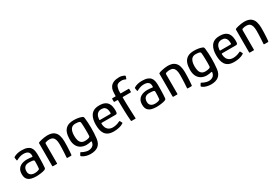

<svg xmlns="http://www.w3.org/2000/svg" viewBox="72 -1841 4491 3104"><g transform="rotate(-30 2317.0 -289.0)"><path d="M232 8Q182 8 139.5 -3.5Q97 -15 71 -47Q45 -79 45 -140Q45 -191 63 -224Q81 -257 110 -274.5Q139 -292 171 -299Q203 -306 231 -306Q258 -306 284.5 -303.5Q311 -301 328 -298Q341 -295 341 -315Q341 -368 313.5 -390Q286 -412 230 -412Q192 -412 157.5 -399.5Q123 -387 101 -374Q93 -370 90 -371Q87 -372 86 -379L79 -422Q78 -431 79.5 -434Q81 -437 87 -441Q111 -457 149 -467Q187 -477 232 -477Q297 -477 335.5 -462Q374 -447 393.5 -421.5Q413 -396 419.5 -363.5Q426 -331 427 -295Q427 -247 426.5 -205.5Q426 -164 424.5 -124Q423 -84 419 -42Q417 -33 412.5 -27.5Q408 -22 395 -16Q381 -10 359.5 -5.5Q338 -1 315 2Q292 5 270 6.5Q248 8 232 8ZM237 -50Q246 -50 260.5 -51.5Q275 -53 290.5 -56.5Q306 -60 317 -66Q328 -72 330 -81Q333 -109 335 -146Q337 -183 336 -215Q336 -232 324 -237Q311 -242 285.5 -244.5Q260 -247 233 -247Q219 -247 202 -243Q185 -239 169 -228Q153 -217 143 -195.5Q133 -174 133 -140Q133 -110 146 -90Q159 -70 182.5 -60Q206 -50 237 -50Z M549 0Q538 0 538 -9Q538 -115 538 -220.5Q538 -326 538 -431Q538 -439 543.5 -443.5Q549 -448 565 -453Q578 -457 603.5 -463Q629 -469 658.5 -473.5Q688 -478 713 -478Q792 -478 834 -448Q876 -418 892 -366.5Q908 -315 908 -253Q908 -209 906.5 -164.5Q905 -120 902.5 -81.5Q900 -43 897 -16Q896 -4 893 -2Q890 0 880 0H824Q814 0 810.5 -2.5Q807 -5 808 -14Q808 -20 810 -46.5Q812 -73 814 -110Q816 -147 817 -185.5Q818 -224 818 -254Q818 -307 806.5 -340.5Q795 -374 771.5 -389.5Q748 -405 711 -405Q692 -405 675 -402Q658 -399 644 -394Q637 -393 632 -387.5Q627 -382 627 -368Q627 -315 627 -255.5Q627 -196 627 -133.5Q627 -71 627 -9Q627 0 619 0Z M997 -242Q997 -309 1015 -362.5Q1033 -416 1079 -447Q1125 -478 1207 -478Q1246 -478 1284 -472Q1322 -466 1351 -454Q1370 -448 1375 -437.5Q1380 -427 1382 -405Q1391 -329 1392 -231.5Q1393 -134 1381 -32Q1370 54 1318.5 94Q1267 134 1177 134Q1141 134 1099 124Q1057 114 1022 88Q1017 84 1015 79Q1013 74 1016 69Q1019 63 1025.5 52Q1032 41 1036 35Q1040 27 1044 26.5Q1048 26 1054 30Q1068 39 1088.5 47.5Q1109 56 1131.5 61.5Q1154 67 1173 67Q1198 67 1222 59Q1246 51 1264.5 31.5Q1283 12 1288 -22Q1288 -24 1288.5 -25.5Q1289 -27 1289 -28Q1290 -35 1286 -37.5Q1282 -40 1273 -38Q1257 -34 1235.5 -30.5Q1214 -27 1192 -27Q1133 -27 1088.5 -52Q1044 -77 1020 -125Q996 -173 997 -242ZM1089 -254Q1089 -208 1099 -172Q1109 -136 1134 -115.5Q1159 -95 1202 -95Q1222 -95 1241 -97.5Q1260 -100 1276 -106Q1296 -114 1298 -131Q1300 -156 1300 -190.5Q1300 -225 1299.5 -260.5Q1299 -296 1297.5 -326.5Q1296 -357 1294 -376Q1294 -382 1291 -391Q1288 -400 1279 -404Q1268 -410 1248 -413Q1228 -416 1204 -416Q1161 -416 1136 -395.5Q1111 -375 1100 -338.5Q1089 -302 1089 -254Z M1481 -237Q1481 -284 1490.5 -327Q1500 -370 1522.5 -404.5Q1545 -439 1584 -458.5Q1623 -478 1684 -478Q1747 -478 1784.5 -460Q1822 -442 1841.5 -412Q1861 -382 1867 -346Q1873 -310 1873 -274Q1873 -235 1865 -224.5Q1857 -214 1841 -214H1580Q1576 -214 1573 -212Q1570 -210 1570 -201Q1571 -160 1585.5 -128Q1600 -96 1629.5 -77.5Q1659 -59 1703 -59Q1737 -59 1771 -68.5Q1805 -78 1825 -89Q1835 -94 1840.5 -95Q1846 -96 1851 -85L1867 -55Q1871 -48 1869 -44.5Q1867 -41 1859 -36Q1826 -15 1779.5 -4.5Q1733 6 1685 6Q1622 6 1582.5 -12.5Q1543 -31 1520.5 -64.5Q1498 -98 1489.5 -142Q1481 -186 1481 -237ZM1783 -288Q1783 -322 1774.5 -349Q1766 -376 1744.5 -392.5Q1723 -409 1682 -409Q1652 -409 1631 -397.5Q1610 -386 1597.5 -368Q1585 -350 1579 -328.5Q1573 -307 1571 -287Q1570 -275 1571.5 -271.5Q1573 -268 1581 -268H1768Q1777 -268 1780.5 -271Q1784 -274 1783 -288Z M2005 -10Q2002 -44 1999 -91Q1996 -138 1994.5 -191Q1993 -244 1992 -297Q1991 -350 1991 -395Q1991 -405 1983 -405H1929Q1924 -405 1922 -407Q1920 -409 1920 -414V-462Q1920 -468 1922 -470Q1924 -472 1930 -472H1984Q1989 -472 1990 -473.5Q1991 -475 1991 -482Q1991 -533 1996 -572.5Q2001 -612 2023 -644Q2047 -678 2089 -695Q2131 -712 2192 -712Q2222 -712 2247 -703.5Q2272 -695 2282 -690Q2291 -684 2293 -681Q2295 -678 2294 -672L2281 -633Q2279 -626 2276.5 -625Q2274 -624 2269 -627Q2257 -634 2237 -640Q2217 -646 2190 -645Q2150 -645 2123 -628Q2096 -611 2089 -567Q2082 -547 2080.5 -525.5Q2079 -504 2080 -481Q2080 -476 2081.5 -474Q2083 -472 2088 -472H2229Q2235 -472 2237 -470.5Q2239 -469 2239 -461V-415Q2239 -409 2236.5 -407Q2234 -405 2228 -405H2089Q2084 -405 2081.5 -402.5Q2079 -400 2079 -395Q2079 -345 2080.5 -288Q2082 -231 2084 -176.5Q2086 -122 2088 -78.5Q2090 -35 2091 -10Q2092 -3 2091 -1Q2090 1 2085 1H2014Q2011 1 2008.5 -1.5Q2006 -4 2005 -10Z M2479 8Q2429 8 2386.5 -3.5Q2344 -15 2318 -47Q2292 -79 2292 -140Q2292 -191 2310 -224Q2328 -257 2357 -274.5Q2386 -292 2418 -299Q2450 -306 2478 -306Q2505 -306 2531.5 -303.5Q2558 -301 2575 -298Q2588 -295 2588 -315Q2588 -368 2560.5 -390Q2533 -412 2477 -412Q2439 -412 2404.5 -399.5Q2370 -387 2348 -374Q2340 -370 2337 -371Q2334 -372 2333 -379L2326 -422Q2325 -431 2326.5 -434Q2328 -437 2334 -441Q2358 -457 2396 -467Q2434 -477 2479 -477Q2544 -477 2582.5 -462Q2621 -447 2640.5 -421.5Q2660 -396 2666.5 -363.5Q2673 -331 2674 -295Q2674 -247 2673.5 -205.5Q2673 -164 2671.5 -124Q2670 -84 2666 -42Q2664 -33 2659.5 -27.5Q2655 -22 2642 -16Q2628 -10 2606.5 -5.5Q2585 -1 2562 2Q2539 5 2517 6.5Q2495 8 2479 8ZM2484 -50Q2493 -50 2507.5 -51.5Q2522 -53 2537.5 -56.5Q2553 -60 2564 -66Q2575 -72 2577 -81Q2580 -109 2582 -146Q2584 -183 2583 -215Q2583 -232 2571 -237Q2558 -242 2532.5 -244.5Q2507 -247 2480 -247Q2466 -247 2449 -243Q2432 -239 2416 -228Q2400 -217 2390 -195.5Q2380 -174 2380 -140Q2380 -110 2393 -90Q2406 -70 2429.5 -60Q2453 -50 2484 -50Z M2796 0Q2785 0 2785 -9Q2785 -115 2785 -220.5Q2785 -326 2785 -431Q2785 -439 2790.5 -443.5Q2796 -448 2812 -453Q2825 -457 2850.5 -463Q2876 -469 2905.5 -473.5Q2935 -478 2960 -478Q3039 -478 3081 -448Q3123 -418 3139 -366.5Q3155 -315 3155 -253Q3155 -209 3153.5 -164.5Q3152 -120 3149.5 -81.5Q3147 -43 3144 -16Q3143 -4 3140 -2Q3137 0 3127 0H3071Q3061 0 3057.5 -2.5Q3054 -5 3055 -14Q3055 -20 3057 -46.5Q3059 -73 3061 -110Q3063 -147 3064 -185.5Q3065 -224 3065 -254Q3065 -307 3053.5 -340.5Q3042 -374 3018.5 -389.5Q2995 -405 2958 -405Q2939 -405 2922 -402Q2905 -399 2891 -394Q2884 -393 2879 -387.5Q2874 -382 2874 -368Q2874 -315 2874 -255.5Q2874 -196 2874 -133.5Q2874 -71 2874 -9Q2874 0 2866 0Z M3244 -242Q3244 -309 3262 -362.5Q3280 -416 3326 -447Q3372 -478 3454 -478Q3493 -478 3531 -472Q3569 -466 3598 -454Q3617 -448 3622 -437.5Q3627 -427 3629 -405Q3638 -329 3639 -231.5Q3640 -134 3628 -32Q3617 54 3565.5 94Q3514 134 3424 134Q3388 134 3346 124Q3304 114 3269 88Q3264 84 3262 79Q3260 74 3263 69Q3266 63 3272.5 52Q3279 41 3283 35Q3287 27 3291 26.5Q3295 26 3301 30Q3315 39 3335.5 47.5Q3356 56 3378.5 61.5Q3401 67 3420 67Q3445 67 3469 59Q3493 51 3511.5 31.5Q3530 12 3535 -22Q3535 -24 3535.5 -25.5Q3536 -27 3536 -28Q3537 -35 3533 -37.5Q3529 -40 3520 -38Q3504 -34 3482.5 -30.5Q3461 -27 3439 -27Q3380 -27 3335.5 -52Q3291 -77 3267 -125Q3243 -173 3244 -242ZM3336 -254Q3336 -208 3346 -172Q3356 -136 3381 -115.5Q3406 -95 3449 -95Q3469 -95 3488 -97.5Q3507 -100 3523 -106Q3543 -114 3545 -131Q3547 -156 3547 -190.5Q3547 -225 3546.5 -260.5Q3546 -296 3544.5 -326.5Q3543 -357 3541 -376Q3541 -382 3538 -391Q3535 -400 3526 -404Q3515 -410 3495 -413Q3475 -416 3451 -416Q3408 -416 3383 -395.5Q3358 -375 3347 -338.5Q3336 -302 3336 -254Z M3728 -237Q3728 -284 3737.5 -327Q3747 -370 3769.5 -404.5Q3792 -439 3831 -458.5Q3870 -478 3931 -478Q3994 -478 4031.5 -460Q4069 -442 4088.5 -412Q4108 -382 4114 -346Q4120 -310 4120 -274Q4120 -235 4112 -224.5Q4104 -214 4088 -214H3827Q3823 -214 3820 -212Q3817 -210 3817 -201Q3818 -160 3832.5 -128Q3847 -96 3876.5 -77.5Q3906 -59 3950 -59Q3984 -59 4018 -68.5Q4052 -78 4072 -89Q4082 -94 4087.5 -95Q4093 -96 4098 -85L4114 -55Q4118 -48 4116 -44.5Q4114 -41 4106 -36Q4073 -15 4026.5 -4.5Q3980 6 3932 6Q3869 6 3829.5 -12.5Q3790 -31 3767.5 -64.5Q3745 -98 3736.5 -142Q3728 -186 3728 -237ZM4030 -288Q4030 -322 4021.5 -349Q4013 -376 3991.5 -392.5Q3970 -409 3929 -409Q3899 -409 3878 -397.5Q3857 -386 3844.5 -368Q3832 -350 3826 -328.5Q3820 -307 3818 -287Q3817 -275 3818.5 -271.5Q3820 -268 3828 -268H4015Q4024 -268 4027.5 -271Q4031 -274 4030 -288Z M4224 0Q4213 0 4213 -9Q4213 -115 4213 -220.5Q4213 -326 4213 -431Q4213 -439 4218.5 -443.5Q4224 -448 4240 -453Q4253 -457 4278.5 -463Q4304 -469 4333.5 -473.5Q4363 -478 4388 -478Q4467 -478 4509 -448Q4551 -418 4567 -366.5Q4583 -315 4583 -253Q4583 -209 4581.5 -164.5Q4580 -120 4577.5 -81.5Q4575 -43 4572 -16Q4571 -4 4568 -2Q4565 0 4555 0H4499Q4489 0 4485.5 -2.5Q4482 -5 4483 -14Q4483 -20 4485 -46.5Q4487 -73 4489 -110Q4491 -147 4492 -185.5Q4493 -224 4493 -254Q4493 -307 4481.5 -340.5Q4470 -374 4446.5 -389.5Q4423 -405 4386 -405Q4367 -405 4350 -402Q4333 -399 4319 -394Q4312 -393 4307 -387.5Q4302 -382 4302 -368Q4302 -315 4302 -255.5Q4302 -196 4302 -133.5Q4302 -71 4302 -9Q4302 0 4294 0Z"/></g></svg>

Font: Glory Thin Medium
Style: Regular
Weight: 500
Version: Version 1.011